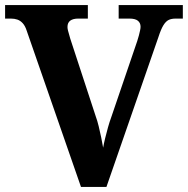

<svg xmlns="http://www.w3.org/2000/svg" viewBox="-20 -734 738 754"><path d="M85 -613Q79 -632 69.5 -642.5Q60 -653 48.5 -657Q37 -661 23 -661H0V-714H325V-661H287Q267 -661 256 -653Q245 -645 245 -628Q245 -622 247 -614Q249 -606 251.5 -598Q254 -590 256 -582L356 -277Q362 -261 367.5 -238.5Q373 -216 377.5 -194Q382 -172 385 -154Q388 -171 393 -191.5Q398 -212 404 -233.5Q410 -255 417 -274L519 -573Q523 -585 525.5 -595Q528 -605 530 -614Q532 -623 532 -629Q532 -644 521.5 -652.5Q511 -661 489 -661H446V-714H698V-661H670Q653 -661 642 -655.5Q631 -650 621.5 -634.5Q612 -619 602 -588L398 0H298Z"/></svg>

Font: Noto Serif Khmer
Style: Bold
Weight: 700
Version: Version 2.003